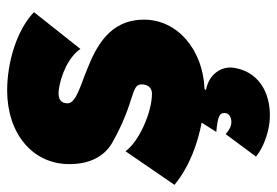

<svg xmlns="http://www.w3.org/2000/svg" viewBox="-151 -436 775 537"><g transform="rotate(-90 236.5 -167.5)"><path d="M165 199C232 205 301 178 315 102C322 64 297 29 253 21L256 17C365 13 450 -58 450 -152C450 -249 374 -286 312 -311C269 -329 216 -342 216 -366C216 -384 227 -393 250 -391C296 -386 348 -361 368 -330L471 -460C420 -509 329 -535 252 -535C134 -535 46 -466 46 -361C46 -302 69 -262 106 -241C221 -176 269 -190 269 -159C269 -141 259 -130 243 -130C190 -130 108 -167 82 -204L-12 -67C39 -25 104 -2 162 9L136 50C182 54 189 60 189 73C189 86 176 93 161 92C149 91 137 83 130 76L67 161C90 180 128 195 165 199Z"/></g></svg>

Font: Fixel Text 20240404 Black
Style: Italic
Weight: 900
Width: 4
Italic angle: -10°
Designer: AlfaBravo + MacPaw
Foundry: Kyrylo Tkachov, Marchela Mozhyna, Serhii Makarenko, Maria Weinstein, Zakhar Kryvoshyya
Version: Version 1.211;Glyphs 3.2 (3225)